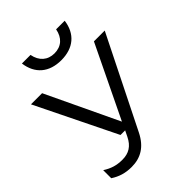

<svg xmlns="http://www.w3.org/2000/svg" viewBox="-269 -921 1231 1231"><g transform="rotate(-45 347.0 -305.5)"><path d="M187 178C269 178 332 141 375 55L683 -563H585L348 -72L115 -563H14L281 -18H323L304 21C276 79 235 103 178 103C125 103 87 91 43 63V136C86 164 130 178 187 178ZM352 -625C462 -625 532 -684 546 -789H468C456 -724 414 -687 352 -687C291 -687 248 -724 236 -789H158C172 -684 242 -625 352 -625Z"/></g></svg>

Font: Bounded Light
Style: Regular
Weight: 300
Designer: Vlad Churkin
Version: Version 3.0